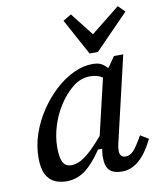

<svg xmlns="http://www.w3.org/2000/svg" viewBox="-87 -840 760 920"><g transform="rotate(-10 293.0 -380.0)"><path d="M146 -155Q146 -108 157.5 -84Q169 -60 199 -60Q217 -60 238 -69Q259 -78 287.5 -103Q316 -128 356 -175L420 -447Q396 -464 361 -464Q313 -464 274 -432Q235 -400 206 -354Q179 -312 162.5 -259.5Q146 -207 146 -155ZM434 12Q391 12 372 -7.5Q353 -27 353 -72Q353 -83 354.5 -93Q356 -103 357 -112H337Q294 -48 253.5 -18Q213 12 163 12Q131 12 105 0Q79 -12 64 -41Q49 -70 49 -121Q49 -181 69 -239Q89 -297 123 -347.5Q157 -398 199.5 -437Q242 -476 289 -498Q336 -520 381 -520Q407 -520 423 -512Q439 -504 453 -487L490 -540H535L448 -168Q441 -138 437 -121Q433 -104 433 -90Q433 -56 462 -56Q482 -56 499 -73Q516 -90 547 -144L586 -120Q522 12 434 12ZM321 -772 409 -660 549 -772 581 -740 417 -572H377L281 -748Z"/></g></svg>

Font: Source Serif 4 Caption
Style: Italic
Weight: 400
Italic angle: -12°
Designer: Frank Grießhammer
Foundry: Adobe Systems Incorporated
Version: Version 4.004;hotconv 1.0.117;makeotfexe 2.5.65602